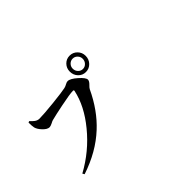

<svg xmlns="http://www.w3.org/2000/svg" viewBox="-107 -1243 1714 1714"><g transform="rotate(-45 750.0 -386.0)"><path d="M184.6 36.1 173.8 17.6Q356.4 -82 486.3 -241.2Q613.3 -395.5 646.5 -552.7Q649.4 -564.5 637.7 -564.5Q597.7 -564.5 478.5 -540Q381.8 -520.5 325.2 -505.9Q316.4 -503.9 298.8 -494.1Q272.5 -481.4 260.7 -481.4Q232.4 -481.4 199.2 -516.6Q168.9 -548.8 161.1 -578.1Q156.2 -601.6 156.2 -643.6L168.9 -649.4Q193.4 -624 207 -614.3Q227.5 -599.6 250 -599.6Q302.7 -599.6 434.6 -613.3Q561.5 -627 600.6 -635.7Q618.2 -639.6 636.7 -650.4Q652.3 -659.2 665 -659.2Q696.3 -659.2 749.5 -612.3Q802.7 -565.4 802.7 -540Q802.7 -521.5 778.3 -498Q759.8 -480.5 753.9 -468.8Q668 -286.1 539.1 -167Q396.5 -34.2 184.6 36.1ZM738.3 -705.1Q738.3 -748 767.1 -777.8Q795.9 -807.6 837.9 -807.6Q879.9 -807.6 909.2 -777.8Q938.5 -748 938.5 -705.1Q938.5 -661.1 909.2 -630.9Q879.9 -600.6 837.9 -600.6Q795.9 -600.6 767.1 -630.9Q738.3 -661.1 738.3 -705.1ZM837.9 -638.7Q864.3 -638.7 882.8 -658.2Q901.4 -677.7 901.4 -705.1Q901.4 -731.4 882.8 -750.5Q864.3 -769.5 838.4 -769.5Q812.5 -769.5 793.9 -750.5Q775.4 -731.4 775.4 -705.1Q775.4 -677.7 793.9 -658.2Q812.5 -638.7 837.9 -638.7Z"/></g></svg>

Font: Bpmf GenRyu Min B
Style: B
Weight: 700
Foundry: But Ko
Version: Version 1.320